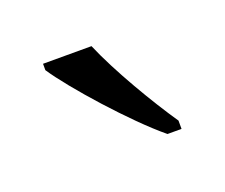

<svg xmlns="http://www.w3.org/2000/svg" viewBox="-46 -828 331 283"><g transform="rotate(-20 119.5 -686.0)"><path d="M177 -606H199V-619C173 -657 135 -721 116 -766H40V-756C63 -721 133 -642 177 -606Z"/></g></svg>

Font: Noto Serif Sinhala SemiCondensed Light
Style: Regular
Weight: 300
Width: 4
Designer: Jelle Bosma - Monotype Design Team
Foundry: Monotype Imaging Inc.
Version: Version 2.007